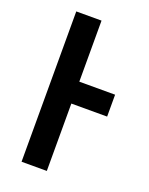

<svg xmlns="http://www.w3.org/2000/svg" viewBox="-136 -785 665 857"><g transform="rotate(20 196.5 -357.0)"><path d="M75 0V-714H195V-424H365V-320H195V0Z"/></g></svg>

Font: Noto Sans Condensed SemiBold
Style: Regular
Weight: 600
Width: 3
Designer: Monotype Design Team
Foundry: Monotype Imaging Inc.
Version: Version 2.013; ttfautohint (v1.8.4.7-5d5b)